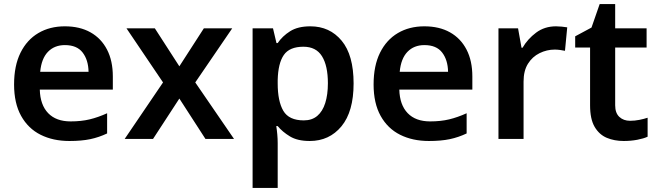

<svg xmlns="http://www.w3.org/2000/svg" viewBox="-20 -681 3222 941"><path d="M298 -552Q371 -552 423.5 -522.5Q476 -493 504.5 -438Q533 -383 533 -306V-242H175Q177 -167 216 -126.5Q255 -86 326 -86Q378 -86 419.5 -96Q461 -106 505 -126V-27Q465 -8 422.5 1Q380 10 320 10Q240 10 179 -20.5Q118 -51 83.5 -113Q49 -175 49 -267Q49 -359 80.5 -422.5Q112 -486 168 -519Q224 -552 298 -552ZM298 -460Q247 -460 215 -427Q183 -394 177 -329H414Q413 -387 385 -423.5Q357 -460 298 -460Z M779 -277 600 -542H739L859 -356L979 -542H1118L937 -277L1127 0H987L859 -198L730 0H591Z M1501 -552Q1596 -552 1654.5 -481.5Q1713 -411 1713 -272Q1713 -134 1653.5 -62Q1594 10 1498 10Q1438 10 1401 -12.5Q1364 -35 1341 -63H1334Q1337 -45 1339 -22.5Q1341 0 1341 20V240H1218V-542H1318L1335 -470H1341Q1364 -504 1402 -528Q1440 -552 1501 -552ZM1467 -452Q1399 -452 1371 -411.5Q1343 -371 1341 -289V-272Q1341 -185 1368.5 -138Q1396 -91 1469 -91Q1509 -91 1535 -113Q1561 -135 1574 -176Q1587 -217 1587 -273Q1587 -359 1558 -405.5Q1529 -452 1467 -452Z M2060 -552Q2133 -552 2185.5 -522.5Q2238 -493 2266.5 -438Q2295 -383 2295 -306V-242H1937Q1939 -167 1978 -126.5Q2017 -86 2088 -86Q2140 -86 2181.5 -96Q2223 -106 2267 -126V-27Q2227 -8 2184.5 1Q2142 10 2082 10Q2002 10 1941 -20.5Q1880 -51 1845.5 -113Q1811 -175 1811 -267Q1811 -359 1842.5 -422.5Q1874 -486 1930 -519Q1986 -552 2060 -552ZM2060 -460Q2009 -460 1977 -427Q1945 -394 1939 -329H2176Q2175 -387 2147 -423.5Q2119 -460 2060 -460Z M2705 -552Q2717 -552 2733 -550.5Q2749 -549 2760 -547L2749 -432Q2740 -434 2725.5 -436Q2711 -438 2699 -438Q2660 -438 2624.5 -420.5Q2589 -403 2567.5 -368.5Q2546 -334 2546 -281V0H2423V-542H2519L2536 -447H2541Q2566 -490 2607.5 -521Q2649 -552 2705 -552Z M3068 -89Q3091 -89 3113.5 -93.5Q3136 -98 3154 -104V-11Q3135 -2 3103.5 4Q3072 10 3037 10Q2991 10 2954 -5.5Q2917 -21 2894.5 -59Q2872 -97 2872 -165V-448H2799V-503L2879 -546L2919 -661H2995V-542H3149V-448H2995V-165Q2995 -127 3015.5 -108Q3036 -89 3068 -89Z"/></svg>

Font: Noto Sans New Tai Lue SemiBold
Style: Regular
Weight: 600
Version: Version 2.003